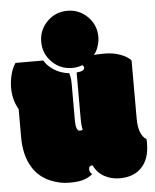

<svg xmlns="http://www.w3.org/2000/svg" viewBox="-59 -786 678 840"><g transform="rotate(-5 279.5 -366.0)"><path d="M277.3 -213.9Q259.3 -213.9 259.3 -260.3V-425.3Q259.3 -446.8 252.9 -468.3Q212.4 -473.1 183.6 -493.2Q158.2 -509.8 144.5 -533.7H22.5Q7.3 -511.2 0.5 -482.4Q-6.3 -453.6 -6.3 -426.8Q-6.3 -373.5 18.6 -331.1V-208.5Q18.6 -127.4 51.3 -74.7Q78.1 -30.3 128.4 -8.8Q168.9 8.8 211.7 8.8Q254.4 8.8 276.4 1Q298.3 -6.8 314 -19.5Q302.7 -30.8 302.7 -42Q302.7 -58.1 319.3 -58.1Q334.5 -25.4 365 -8.3Q395.5 8.8 433.1 8.8Q493.2 8.8 527.3 -25.4Q564.9 -62 564.9 -133.3V-142.1Q564.9 -148.9 564.5 -151.4Q529.3 -173.3 529.3 -246.1V-500.5Q512.7 -518.6 481.7 -529.5Q450.7 -540.5 416.3 -540.5Q381.8 -540.5 366.7 -538.6Q377.4 -548.8 385.5 -571.8Q393.6 -594.7 393.6 -615.7Q393.6 -668 356.9 -704.6Q320.3 -741.2 268.1 -741.2Q215.8 -741.2 179.2 -704.6Q142.6 -668 142.6 -615.7Q142.6 -563.5 179.2 -526.9Q215.8 -490.2 268.1 -490.2Q291 -490.2 313.5 -498.5Q319.8 -492.7 319.8 -486.8Q319.8 -471.2 285.2 -468.8V-268.1Q285.2 -233.9 290 -217.8Q285.2 -213.9 277.3 -213.9Z"/></g></svg>

Font: Friends & Family
Style: Regular
Weight: 400
Designer: Sarang Kulkarni, Maithili Shingre, Noopur Datye
Foundry: Ek Type
Version: Version 1.000;hotconv 1.0.117;makeotfexe 2.5.65602